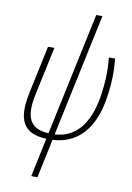

<svg xmlns="http://www.w3.org/2000/svg" viewBox="-106 -827 778 1130"><g transform="rotate(10 283.5 -262.0)"><path d="M163 238H200L249 6C400 -1 492 -108 521 -290C536 -384 536 -454 529 -529H492C499 -453 498 -383 483 -290C456 -128 380 -34 256 -28L412 -762H375L219 -28C105 -34 74 -101 105 -243L166 -529H128L67 -242C32 -76 74 1 212 6Z"/></g></svg>

Font: Noto Sans SemiCondensed ExtraLight
Style: Italic
Weight: 200
Width: 4
Italic angle: -12°
Designer: Monotype Design Team
Foundry: Monotype Imaging Inc.
Version: Version 2.013